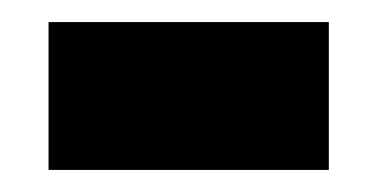

<svg xmlns="http://www.w3.org/2000/svg" viewBox="-20 -355 342 174"><path d="M24 -201V-335H278V-201Z"/></svg>

Font: Noto Sans Display SemiCondensed Extra
Style: Regular
Weight: 800
Width: 4
Designer: Monotype Design Team
Foundry: Monotype Imaging Inc.
Version: Version 1.900